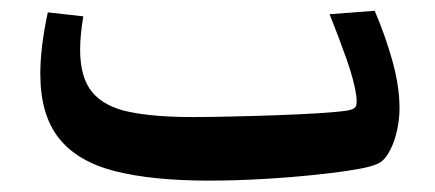

<svg xmlns="http://www.w3.org/2000/svg" viewBox="-20 -319 795 351"><path d="M362.3 11.2Q257.8 11.2 189.5 -6.3Q121.1 -23.9 87.4 -66.7Q53.7 -109.4 53.7 -184.1Q53.7 -232.9 67.4 -296.4L132.3 -289.1Q126.5 -254.9 126.5 -228Q126.5 -176.8 148.9 -150.1Q171.4 -123.5 217 -114.3Q262.7 -105 332.5 -105Q362.3 -105 403.3 -106Q444.3 -106.9 486.8 -108.4Q529.3 -109.9 563.5 -112.1Q597.7 -114.3 613.8 -116.7Q626.5 -118.7 629.9 -123.5Q633.3 -128.4 631.3 -144.5Q627.4 -171.9 613 -212.4Q598.6 -252.9 582.5 -293L665 -299.3Q684.1 -254.9 697.3 -208Q710.4 -161.1 710.4 -120.6Q710.4 -102.5 706.1 -81.8Q701.7 -61 693.4 -44.9Q684.6 -27.3 673.1 -21Q661.6 -14.6 633.8 -9.8Q603 -4.4 556.9 0.5Q510.7 5.4 459.7 8.3Q408.7 11.2 362.3 11.2Z"/></svg>

Font: Markazi Text
Style: Bold
Weight: 700
Designer: Borna Izadpanah (Arabic designer), Fiona Ross (Arabic design director) and Florian Runge (Latin designer)
Foundry: Borna Izadpanah and Florian Runge
Version: Version 1.001; ttfautohint (v1.8.3)